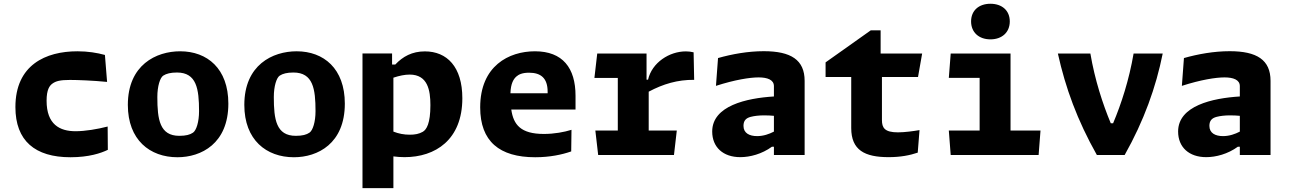

<svg xmlns="http://www.w3.org/2000/svg" viewBox="-20 -825 6860 1022"><path d="M392 -552C223.5 -552 62 -479.5 62 -255C62 -75.5 166.5 12 355 12C454 12 518 -10 554 -27.5L553 -151.5C498.5 -137.5 434 -126.5 382 -126.5C298.5 -126.5 228 -162 228 -289C228 -348.5 244 -369 259 -380C277.5 -393.5 300.5 -399.5 352.5 -399.5C393 -399.5 473.5 -396.5 550 -389L538.5 -532.5C496.5 -544 448 -552 392 -552Z M924.5 12C1051 12 1195.5 -60.5 1195.5 -273.5C1195.5 -460 1083 -552 939 -552C811 -552 660.5 -479.5 660.5 -266.5C660.5 -80 778 12 924.5 12ZM817.5 -308.5C817.5 -366.5 832 -411.5 849 -422.5C865.5 -433 887.5 -439 922 -439C1026.5 -439 1039.5 -351.5 1039.5 -233.5C1039.5 -175.5 1025 -131 1007.5 -119C991.5 -108 970 -102 934.5 -102C830 -102 817.5 -189.5 817.5 -308.5Z M1544.5 12C1671 12 1815.5 -60.5 1815.5 -273.5C1815.5 -460 1703 -552 1559 -552C1431 -552 1280.5 -479.5 1280.5 -266.5C1280.5 -80 1398 12 1544.5 12ZM1437.5 -308.5C1437.5 -366.5 1452 -411.5 1469 -422.5C1485.5 -433 1507.5 -439 1542 -439C1646.5 -439 1659.5 -351.5 1659.5 -233.5C1659.5 -175.5 1645 -131 1627.5 -119C1611.5 -108 1590 -102 1554.5 -102C1450 -102 1437.5 -189.5 1437.5 -308.5Z M2441 -302C2441 -469.5 2359 -551.5 2241.5 -551.5C2173.5 -551.5 2124 -524 2084 -481.5H2067V-540.5H1909.5V176.5H2074V7.5C2093.5 10 2113 11.5 2133.5 11.5C2297 11.5 2441 -80.5 2441 -302ZM2074 -124.5V-411.5C2105.5 -422 2134.5 -428 2160.5 -428C2257 -428 2271 -344.5 2271 -265C2271 -168 2250.5 -135 2230.5 -123.5C2210.5 -112 2188.5 -108 2161.5 -108C2130 -108 2102 -113.5 2074 -124.5Z M2729 -418C2740.5 -428 2759 -438 2796 -438C2859 -438 2895 -409 2895 -337V-328.5H2697C2698.5 -381 2714 -405 2729 -418ZM2536 -253.5C2536 -72.5 2638.5 12 2829 12C2907 12 2972 -2 3020.5 -19L3022 -134C2983.5 -122 2931 -112 2875 -112C2752 -112 2713 -161 2701.5 -242H3043.5V-315C3043.5 -463.5 2975 -552 2827.5 -552C2688.5 -552 2536 -474 2536 -253.5Z M3421.5 -540H3159L3144 -410H3268.5V-130H3149L3164 0H3567.5L3582.5 -130H3433V-337C3510 -378 3587 -401 3675 -400L3672 -546.5C3658 -550 3644.5 -551.5 3630.5 -551.5C3543.5 -551.5 3450.5 -492.5 3429.5 -401H3421.5Z M4263 0V-394.5C4263 -506.5 4190 -552.5 4045.5 -552.5C3961.5 -552.5 3876 -537 3802 -516L3791 -368C3892 -400.5 3971.5 -413 4018 -413C4064.5 -413 4099.5 -400.5 4099.5 -366.5V-311.5C3953.5 -302.5 3771 -262 3771 -125C3771 -41 3829.5 11.5 3920.5 11.5C3972 11.5 4035.5 -5 4089 -44H4099.5V0ZM3937.5 -155C3937.5 -183 3951 -196.5 3976 -203C4016.5 -213.5 4068 -211.5 4099.5 -208.5V-124.5C4074.5 -111.5 4044 -100.5 4010 -100.5C3969.5 -100.5 3937.5 -116 3937.5 -155Z M4374.5 -415H4511V-143.5C4511 -26 4582.5 11.5 4710 11.5C4774.5 11.5 4823.5 1.5 4865 -12.5L4874.5 -132.5C4842 -127 4796 -120.5 4759.5 -120.5C4688.5 -120.5 4674.5 -145 4674.5 -186V-415H4866.5L4888.5 -540H4667.5V-663.5H4615L4374.5 -493Z M5040.5 -540 5030.5 -410.5H5194.5V-130H5030.5L5040.5 0H5508.5L5518.5 -130H5359V-540ZM5149 -711C5149 -653 5190.5 -615.5 5252 -615.5C5313.5 -615.5 5355 -653 5355 -711C5355 -769 5313.5 -805 5252 -805C5190.5 -805 5149 -769 5149 -711Z M5784 -540H5611C5651.5 -357 5714 -185.5 5818.5 0H5966.5C6069 -182 6133 -360.5 6169 -540H6014C5990 -399.5 5948.5 -272 5905 -169H5892.5C5849.5 -272 5808 -399.5 5784 -540Z M6743 0V-394.5C6743 -506.5 6670 -552.5 6525.5 -552.5C6441.5 -552.5 6356 -537 6282 -516L6271 -368C6372 -400.5 6451.5 -413 6498 -413C6544.5 -413 6579.5 -400.5 6579.5 -366.5V-311.5C6433.5 -302.5 6251 -262 6251 -125C6251 -41 6309.5 11.5 6400.5 11.5C6452 11.5 6515.5 -5 6569 -44H6579.5V0ZM6417.5 -155C6417.5 -183 6431 -196.5 6456 -203C6496.5 -213.5 6548 -211.5 6579.5 -208.5V-124.5C6554.5 -111.5 6524 -100.5 6490 -100.5C6449.5 -100.5 6417.5 -116 6417.5 -155Z"/></svg>

Font: Monaspace Argon ExtraBold
Style: Bold
Weight: 800
Designer: Riley Cran & the Lettermatic Team
Foundry: Lettermatic
Version: Version 1.000 (Monaspace Argon)